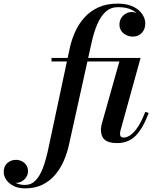

<svg xmlns="http://www.w3.org/2000/svg" viewBox="-210 -780 862 1060"><path d="M-72 260Q-108.5 260 -134.8 246.8Q-161 233.5 -175.2 212.8Q-189.5 192 -189.5 170Q-189.5 137 -169.2 119.8Q-149 102.5 -121.5 102.5Q-106 102.5 -90.8 109.5Q-75.5 116.5 -65.5 130.5Q-55.5 144.5 -55.5 166Q-55.5 183 -64.8 197.5Q-74 212 -89 220.8Q-104 229.5 -121 229.5Q-135.5 229.5 -151.2 223.2Q-167 217 -177.8 203.8Q-188.5 190.5 -188.5 170H-169.5Q-169.5 188.5 -156.2 204.8Q-143 221 -121 231Q-99 241 -72.5 241Q-37 241 -13 215.8Q11 190.5 27.8 145.2Q44.5 100 57 40L174.5 -511.5Q185 -561.5 205.8 -606.2Q226.5 -651 258.5 -685.8Q290.5 -720.5 335.2 -740.2Q380 -760 439 -760Q481 -760 510.5 -749.2Q540 -738.5 557.8 -721.8Q575.5 -705 583.8 -686.5Q592 -668 592 -652Q592 -618 572.5 -598Q553 -578 523.5 -578Q506.5 -578 489.5 -585.2Q472.5 -592.5 461 -607.5Q449.5 -622.5 449.5 -644.5Q449.5 -664.5 459 -680Q468.5 -695.5 484 -704.5Q499.5 -713.5 517.5 -713.5Q533 -713.5 550 -706.2Q567 -699 579 -685.5Q591 -672 591 -652H572Q572 -672.5 558 -692.8Q544 -713 515.2 -726.8Q486.5 -740.5 441.5 -740.5Q401.5 -740.5 373.5 -715.2Q345.5 -690 326.5 -645Q307.5 -600 294.5 -540L172.5 11.5Q162 62 142.5 107Q123 152 93.5 186.2Q64 220.5 23.2 240.2Q-17.5 260 -72 260ZM436.5 10Q390.5 10 368.8 -8Q347 -26 347 -65.5Q347 -69.5 348.2 -77.5Q349.5 -85.5 350.5 -91L449 -440.5H74.5V-460H566L455 -58.5Q452.5 -48.5 452.5 -40Q452.5 -32 457.2 -26.2Q462 -20.5 471.5 -20.5Q491.5 -20.5 512 -35.5Q532.5 -50.5 552.8 -81.8Q573 -113 592 -162.5L611 -156Q578.5 -70.5 538.5 -30.2Q498.5 10 436.5 10Z"/></svg>

Font: Bodoni Moda 11pt SemiBold
Style: Italic
Weight: 600
Italic angle: -13°
Designer: Owen Earl
Foundry: indestructible type
Version: Version 2.004